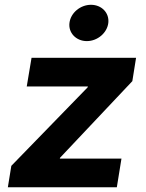

<svg xmlns="http://www.w3.org/2000/svg" viewBox="-20 -789 614 809"><path d="M13.1 0H472.3L491.8 -120.7H231.9L233.3 -124.6L537.6 -447.1L553.3 -545.5H112.9L92.7 -424.7H350.5L349.1 -420.8L27.7 -90.2ZM272.7 -692.5C267.4 -650.6 300.8 -615.8 345.9 -615.8C391 -615.8 431.5 -650.6 436.4 -692.5C441.1 -734.7 408.4 -768.8 363.3 -768.8C318.5 -768.8 277.7 -734.7 272.7 -692.5Z"/></svg>

Font: Magic Ui Pro
Style: Bold Italic
Weight: 700
Italic angle: -9.39999°
Designer: Stefan Endress, Andreas Faust
Version: Version 1.000;FEAKit 1.0